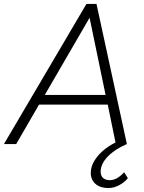

<svg xmlns="http://www.w3.org/2000/svg" viewBox="-43 -730 731 973"><path d="M-23 0 395 -710H446L600 0H544L503 -200H155L39 0ZM184 -249H492L411 -640ZM506 223Q465 223 441 202Q417 181 417 146Q417 113 437.5 81Q458 49 491.5 23.5Q525 -2 565 -18L600 0Q539 26 503 63.5Q467 101 467 140Q467 160 479 171.5Q491 183 514 183Q550 183 586 143L605 173Q587 195 560 209Q533 223 506 223Z"/></svg>

Font: Livvic Light
Style: Italic
Weight: 300
Italic angle: -10°
Designer: Jacques Le Bailly, Baron von Fonthausen
Version: Version 1.001; ttfautohint (v1.8.2)